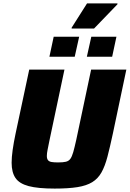

<svg xmlns="http://www.w3.org/2000/svg" viewBox="-20 -1095 759 1123"><path d="M300 8Q202 8 147.5 -6.5Q93 -21 70.5 -54Q48 -87 48 -143Q48 -175 54 -218Q60 -261 71 -313L151 -688H357L270 -277Q263 -242 258.5 -220Q254 -198 254 -183Q254 -167 260.5 -158.5Q267 -150 281.5 -147.5Q296 -145 320 -145Q349 -145 365.5 -149Q382 -153 391.5 -166Q401 -179 408.5 -205.5Q416 -232 426 -277L513 -688H719L640 -313Q623 -234 608.5 -178.5Q594 -123 573.5 -86.5Q553 -50 519.5 -29.5Q486 -9 433 -0.5Q380 8 300 8ZM488 -763 514 -880H661L636 -763ZM269 -763 294 -880H443L417 -763ZM399 -928V-933L489 -1075H667V-1070L530 -928Z"/></svg>

Font: Saira Thin ExtraBold
Style: Italic
Weight: 800
Italic angle: -12°
Version: Version 1.101